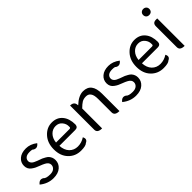

<svg xmlns="http://www.w3.org/2000/svg" viewBox="122 -1724 2686 2686"><g transform="rotate(-45 1465.0 -381.0)"><path d="M234 13Q122 13 31 -62Q76 -122 131 -89Q155 -58 237 -58Q289 -58 316 -82Q344 -106 344 -143Q344 -188 289 -216Q261 -231 223 -245Q185 -259 162 -270Q139 -281 113 -300Q61 -336 61 -402Q61 -469 112 -513Q163 -557 251 -557Q339 -557 417 -496Q373 -437 317 -470Q310 -485 255 -485Q201 -485 175 -463Q149 -441 149 -407Q149 -381 172 -358Q190 -340 244 -320Q299 -301 315 -294Q331 -287 357 -272Q384 -257 397 -242Q432 -202 432 -148Q432 -79 379 -33Q327 13 234 13Z M779 13Q667 13 593 -64Q519 -141 519 -269Q519 -398 592 -477Q665 -557 765 -557Q866 -557 923 -488Q980 -420 980 -302Q976 -250 924 -250H610Q614 -163 663 -111Q713 -60 787 -60Q862 -60 926 -103Q959 -43 900 -16Q872 13 779 13ZM609 -316H875Q900 -316 897 -341Q900 -397 864 -440Q829 -484 767 -484Q705 -484 661 -438Q617 -393 609 -316Z M1205 0Q1114 0 1114 -65V-543Q1189 -543 1195 -478L1197 -465Q1294 -557 1382 -557Q1548 -557 1548 -344V0Q1457 0 1457 -65V-332Q1457 -408 1432 -442Q1408 -477 1361 -477Q1314 -477 1282 -458Q1250 -439 1205 -394V0Z M1867 13Q1755 13 1664 -62Q1709 -122 1764 -89Q1788 -58 1870 -58Q1922 -58 1949 -82Q1977 -106 1977 -143Q1977 -188 1922 -216Q1894 -231 1856 -245Q1818 -259 1795 -270Q1772 -281 1746 -300Q1694 -336 1694 -402Q1694 -469 1745 -513Q1796 -557 1884 -557Q1972 -557 2050 -496Q2006 -437 1950 -470Q1943 -485 1888 -485Q1834 -485 1808 -463Q1782 -441 1782 -407Q1782 -381 1805 -358Q1823 -340 1877 -320Q1932 -301 1948 -294Q1964 -287 1990 -272Q2017 -257 2030 -242Q2065 -202 2065 -148Q2065 -79 2012 -33Q1960 13 1867 13Z M2412 13Q2300 13 2226 -64Q2152 -141 2152 -269Q2152 -398 2225 -477Q2298 -557 2398 -557Q2499 -557 2556 -488Q2613 -420 2613 -302Q2609 -250 2557 -250H2243Q2247 -163 2296 -111Q2346 -60 2420 -60Q2495 -60 2559 -103Q2592 -43 2533 -16Q2505 13 2412 13ZM2242 -316H2508Q2533 -316 2530 -341Q2533 -397 2497 -440Q2462 -484 2400 -484Q2338 -484 2294 -438Q2250 -393 2242 -316Z M2838 0Q2747 0 2747 -65V-478Q2747 -543 2812 -543H2838V0ZM2749 -671Q2732 -688 2732 -715Q2732 -742 2749 -758Q2766 -775 2793 -775Q2820 -775 2837 -758Q2854 -742 2854 -715Q2854 -688 2837 -671Q2820 -655 2793 -655Q2766 -655 2749 -671Z"/></g></svg>

Font: Swei Toothpaste CJK TC
Style: Regular
Weight: 400
Version: Version 1.0